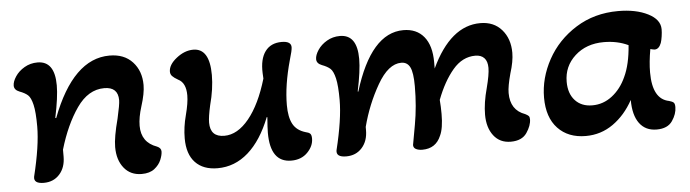

<svg xmlns="http://www.w3.org/2000/svg" viewBox="-36 -531 2394 666"><g transform="rotate(-5 1161.5 -198.0)"><path d="M62 -13Q88 -119 88 -186Q88 -236 82 -261.5Q76 -287 66 -296Q56 -305 37 -312Q19 -319 19 -334Q19 -348 30.5 -365.5Q42 -383 62.5 -395Q83 -407 108 -407Q168 -407 168 -322Q168 -281 153 -210L156 -209Q232 -409 359 -409Q410 -409 439 -377.5Q468 -346 468 -297Q468 -268 454 -224Q442 -186 442 -157Q442 -99 496 -80Q510 -74 510 -62Q510 -50 503 -33Q496 -16 479.5 -3Q463 10 435 10Q396 10 373.5 -18Q351 -46 351 -91Q351 -125 368 -189Q379 -237 379 -252Q379 -298 331 -298Q275 -298 235 -240.5Q195 -183 170 -98V-74Q170 -36 149 -12.5Q128 11 94 11Q58 11 62 -13Z M594 -100Q594 -139 605 -180Q616 -222 616 -248Q616 -292 589 -305Q575 -313 569 -319.5Q563 -326 563 -335Q563 -359 591.5 -381.5Q620 -404 650 -404Q707 -404 707 -311Q707 -263 692 -207Q683 -167 683 -147Q683 -97 732 -97Q778 -97 818 -146Q858 -195 884 -283L883 -302Q881 -351 900.5 -377.5Q920 -404 958 -404Q991 -404 991 -383Q991 -372 981 -339Q957 -253 957 -184Q957 -142 970 -118Q983 -94 1014 -85Q1024 -83 1029 -78.5Q1034 -74 1034 -61Q1034 -35 1012.5 -13Q991 9 956 9Q883 9 883 -94Q883 -112 886 -148L884 -149Q853 -70 806 -28.5Q759 13 699 13Q649 13 621.5 -16Q594 -45 594 -100Z M1115 -13Q1141 -119 1141 -186Q1141 -236 1135 -261.5Q1129 -287 1119 -296Q1109 -305 1090 -312Q1072 -319 1072 -334Q1072 -348 1083.5 -365.5Q1095 -383 1115.5 -395Q1136 -407 1161 -407Q1221 -407 1221 -322Q1221 -281 1206 -210L1208 -209Q1269 -408 1382 -408Q1428 -408 1453.5 -377Q1479 -346 1479 -288V-266Q1546 -409 1650 -409Q1697 -409 1724.5 -377.5Q1752 -346 1752 -297Q1752 -267 1739 -226Q1727 -182 1727 -159Q1727 -99 1778 -81Q1786 -77 1789.5 -73.5Q1793 -70 1793 -62Q1793 -40 1776 -15Q1759 10 1720 10Q1682 10 1660.5 -18Q1639 -46 1639 -91Q1639 -132 1653 -183Q1665 -229 1665 -252Q1665 -275 1654 -286.5Q1643 -298 1623 -298Q1578 -298 1544.5 -258.5Q1511 -219 1487 -156Q1489 -132 1489 -107Q1489 -57 1477 -32Q1459 11 1412 11Q1399 11 1390 6.5Q1381 2 1381 -8Q1382 -14 1393.5 -77.5Q1405 -141 1405 -211Q1405 -258 1395.5 -277Q1386 -296 1365 -296Q1320 -296 1281.5 -229Q1243 -162 1223 -85V-74Q1223 -36 1202 -12.5Q1181 11 1147 11Q1111 11 1115 -13Z M1848 -132Q1848 -200 1883 -264Q1918 -328 1982.5 -368.5Q2047 -409 2130 -409Q2192 -409 2233.5 -388Q2275 -367 2275 -333Q2275 -322 2273 -308.5Q2271 -295 2268 -286Q2260 -265 2245 -265Q2241 -265 2230 -268Q2222 -223 2222 -187Q2222 -94 2279 -83Q2290 -80 2294.5 -76Q2299 -72 2299 -60Q2299 -36 2282.5 -12Q2266 12 2228 12Q2189 12 2168 -16.5Q2147 -45 2147 -98Q2119 -47 2076.5 -17Q2034 13 1981 13Q1920 13 1884 -25Q1848 -63 1848 -132ZM2131 -179Q2151 -221 2156 -288Q2118 -306 2071 -306Q2010 -306 1970.5 -270Q1931 -234 1931 -180Q1931 -139 1953 -115Q1975 -91 2013 -91Q2051 -91 2082 -115Q2113 -139 2131 -179Z"/></g></svg>

Font: AkayaTelivigala
Style: Regular
Weight: 400
Designer: Vaishnavi Murthy Yerkadithaya ( vaishnavimurthy@gmail.com ), Juan Luis Blanco Aristondo ( juan@blancoletters.com )
Version: Version 1.000